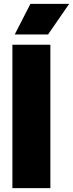

<svg xmlns="http://www.w3.org/2000/svg" viewBox="-20 -971 377 991"><path d="M44 0V-740H240V0ZM56 -793 137 -951H337L228 -793Z"/></svg>

Font: Encode Sans Condensed Black
Style: Regular
Weight: 900
Width: 3
Designer: Multiple Designers
Foundry: Impallari Type
Version: Version 3.000; ttfautohint (v1.8.3) -l 8 -r 50 -G 200 -x 14 